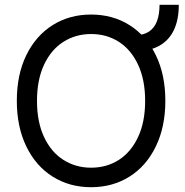

<svg xmlns="http://www.w3.org/2000/svg" viewBox="-20 -778 779 808"><path d="M548.8 -562.5V-629.9Q584 -629.9 606.9 -645Q629.9 -660.2 640.6 -689Q651.4 -717.8 651.4 -757.8H732.4Q732.4 -695.3 711.9 -651.9Q691.4 -608.4 650.4 -585.4Q609.4 -562.5 548.8 -562.5ZM363.3 9.8Q272.5 9.8 201.7 -34.7Q130.9 -79.1 90.8 -161.6Q50.8 -244.1 50.8 -353.5Q50.8 -463.9 90.8 -545.9Q130.9 -627.9 201.7 -672.4Q272.5 -716.8 363.3 -716.8Q454.1 -716.8 524.9 -672.4Q595.7 -627.9 635.7 -545.9Q675.8 -463.9 675.8 -353.5Q675.8 -244.1 635.7 -161.6Q595.7 -79.1 524.9 -34.7Q454.1 9.8 363.3 9.8ZM363.3 -634.8Q298.8 -634.8 247.1 -602.1Q195.3 -569.3 165.5 -505.9Q135.7 -442.4 135.7 -353.5Q135.7 -264.6 165.5 -201.2Q195.3 -137.7 247.1 -105Q298.8 -72.3 363.3 -72.3Q428.7 -72.3 480 -105Q531.2 -137.7 561 -201.2Q590.8 -264.6 590.8 -353.5Q590.8 -442.4 561 -505.9Q531.2 -569.3 480 -602.1Q428.7 -634.8 363.3 -634.8Z"/></svg>

Font: Pretendard JP Variable
Style: Regular
Weight: 400
Designer: Base glyphs from Inter by Rasmus Andersson; Hangul glyphs from Noto Sans CJK(Source Han Sans) by Jang Soo-young and Kang
Foundry: Kil Hyung-jin
Version: Version 1.307;Glyphs 3.2 (3192)